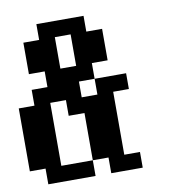

<svg xmlns="http://www.w3.org/2000/svg" viewBox="-85 -846 861 924"><g transform="rotate(-10 346.0 -384.5)"><path d="M307.6 -538.1V-691.9H230.5V-538.1ZM76.7 0V-76.7H0V-384.3H76.7V-461.4H153.8V-538.1H76.7V-691.9H153.8V-769H384.3V-691.9H461.4V-538.1H384.3V-461.4H307.6V-384.3H384.3V-461.4H538.1V-384.3H461.4V-76.7H538.1V0H384.3V-76.7H307.6V-307.6H230.5V-384.3H153.8V-76.7H307.6V0Z"/></g></svg>

Font: Good Old DOS
Style: Regular
Weight: 400
Designer: Vasily Draigo
Foundry: Vasily Draigo
Version: 1.0